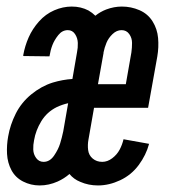

<svg xmlns="http://www.w3.org/2000/svg" viewBox="-20 -558 540 586"><path d="M101 8Q74 8 50.5 -4Q27 -16 15 -38.5Q3 -61 1.5 -88Q0 -115 5 -142Q11 -177 28 -211Q45 -245 75.5 -270Q106 -295 141 -306Q171 -315 201 -317L215 -398Q218 -412 217.5 -427Q217 -442 209 -454Q201 -466 187 -466Q170 -466 158 -451Q146 -436 140 -420.5Q134 -405 131 -386L51 -387Q51 -389 51 -390Q56 -418 67.5 -444Q79 -470 99 -492.5Q119 -515 145.5 -526.5Q172 -538 199 -538Q227 -538 250 -526Q262 -519 271 -510Q286 -522 304 -529Q328 -538 352 -538Q380 -538 405.5 -527Q431 -516 445.5 -493Q460 -470 462.5 -442Q465 -414 460 -385L432 -229H267L250 -132Q247 -116 249 -100Q251 -84 263 -74Q275 -64 292 -64Q308 -64 322.5 -75Q337 -86 345 -101Q353 -116 357 -133L435 -119Q426 -85 403.5 -54.5Q381 -24 347 -8Q313 8 279 8Q250 8 225 -3Q205 -11 192 -27Q176 -13 156 -4Q129 8 101 8ZM113 -64Q132 -64 145 -83Q158 -102 163.5 -120Q169 -138 173 -157L188 -243Q170 -239 153 -231Q123 -216 106 -188Q89 -160 84 -130Q81 -116 81.5 -101.5Q82 -87 90.5 -75.5Q99 -64 113 -64ZM279 -301H364L381 -398Q383 -412 383 -427Q383 -442 374.5 -454Q366 -466 351 -466Q336 -466 323.5 -454Q311 -442 305 -427.5Q299 -413 296 -398V-396L294 -385Z"/></svg>

Font: Iosevka SS08
Style: Italic
Weight: 400
Italic angle: -10°
Monospace: yes
Designer: Belleve Invis
Foundry: Belleve Invis
Version: 2.1.0; ttfautohint (v1.8.2)